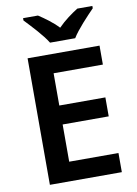

<svg xmlns="http://www.w3.org/2000/svg" viewBox="-100 -1002 759 1067"><g transform="rotate(-10 279.0 -469.0)"><path d="M231 -778H373C400 -823 462 -888 498 -925V-938H413C378 -916 336 -886 301 -850C267 -886 226 -915 191 -938H107V-925C143 -887 204 -823 231 -778ZM499 0V-108H221V-318H481V-425H221V-607H499V-714H93V0Z"/></g></svg>

Font: Noto Sans Gurmukhi SemiBold
Style: Regular
Weight: 600
Designer: Jelle Bosma - Monotype Design Team
Foundry: Monotype Imaging Inc.
Version: Version 2.004